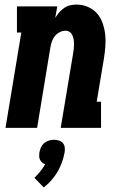

<svg xmlns="http://www.w3.org/2000/svg" viewBox="-20 -558 540 838"><path d="M4 0 73 -416H54V-530H230L221 -480Q229 -493 238.5 -504Q248 -515 260.5 -523.5Q273 -532 287 -535Q301 -538 314 -538Q340 -538 363.5 -528Q387 -518 403 -500Q419 -482 427.5 -458Q436 -434 439 -409Q442 -384 440 -358Q438 -332 434 -305L402 -114H421V0H245L299 -324Q301 -334 302 -344.5Q303 -355 303 -365.5Q303 -376 301.5 -385.5Q300 -395 296 -404Q292 -413 284 -418.5Q276 -424 266 -424Q253 -424 240.5 -417.5Q228 -411 219.5 -400.5Q211 -390 206.5 -377Q202 -364 200 -352L142 0ZM171 260 130 218Q144 205 156 190Q168 175 177 159Q169 156 163.5 151Q158 146 154.5 139Q151 132 151 123.5Q151 115 152 107Q154 96 159 85Q164 74 173 66.5Q182 59 193.5 55.5Q205 52 216 52Q227 52 237.5 55.5Q248 59 254.5 66.5Q261 74 262.5 85Q264 96 262 107Q258 129 250.5 150Q243 171 231.5 191Q220 211 204.5 228.5Q189 246 171 260Z"/></svg>

Font: Iosevka Slab Heavy
Style: Italic
Weight: 900
Italic angle: -9°
Monospace: yes
Designer: Belleve Invis
Foundry: Belleve Invis
Version: Version 11.1.0; ttfautohint (v1.8.3)